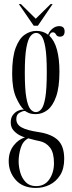

<svg xmlns="http://www.w3.org/2000/svg" viewBox="-20 -679 355 948"><path d="M158 249Q93 249 58 209.8Q23 170.5 23 116.5Q23 71 47.2 39.8Q71.5 8.5 103.5 -0.5Q96 -2 79 -10.2Q62 -18.5 47.5 -34.2Q33 -50 33 -74.5Q33 -97 43.5 -111Q54 -125 67.8 -131.5Q81.5 -138 91 -138Q92.5 -138 95 -138Q97.5 -138 98 -137.5Q79 -154 59.5 -197.5Q40 -241 40 -315.5Q40 -396.5 57.2 -442.5Q74.5 -488.5 101.8 -507.5Q129 -526.5 159.5 -526.5Q193.5 -526.5 217.5 -507.5Q223.5 -525 239 -537.5Q254.5 -550 272 -550Q299 -550 299 -524Q299 -498 275.5 -498Q262 -498 256.5 -508.8Q251 -519.5 241 -519.5Q228.5 -519.5 223.5 -502.5Q249 -479 261.2 -433.8Q273.5 -388.5 273.5 -325.5Q273.5 -249.5 257.5 -203.2Q241.5 -157 215 -136.2Q188.5 -115.5 157 -115.5Q133.5 -115.5 120.5 -121.8Q107.5 -128 105.5 -130Q104.5 -131 100.5 -131Q91.5 -131 76 -122.2Q60.5 -113.5 60.5 -91Q60.5 -64.5 86.5 -50Q112.5 -35.5 169.5 -27Q233.5 -17.5 265.2 12.2Q297 42 297 105.5Q297 154.5 276.8 186.2Q256.5 218 224.8 233.5Q193 249 158 249ZM157 -125.5Q172 -125.5 184.2 -140.2Q196.5 -155 203.8 -197.5Q211 -240 211 -323.5Q211 -402.5 204 -444Q197 -485.5 185.2 -501Q173.5 -516.5 158.5 -516.5Q143.5 -516.5 130.8 -501Q118 -485.5 110.2 -443.2Q102.5 -401 102.5 -320.5Q102.5 -238.5 110 -196.8Q117.5 -155 130 -140.2Q142.5 -125.5 157 -125.5ZM158 240Q201 240 223.8 206.2Q246.5 172.5 246.5 127Q246.5 75 227.2 50Q208 25 177 18Q154 13.5 140.5 9.5Q127 5.5 119.5 4Q92.5 18 82.2 51.8Q72 85.5 72 117Q72 144.5 80.2 173Q88.5 201.5 107.5 220.8Q126.5 240 158 240ZM146.5 -552 73 -659H83L156.5 -586.5L230 -659H240L167 -552Z"/></svg>

Font: Imbue 100pt Light
Style: Regular
Weight: 300
Designer: Tyler Finck
Foundry: Etcetera Type Company
Version: Version 1.102; ttfautohint (v1.8.3)